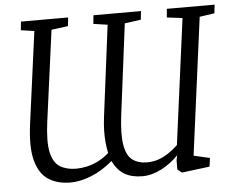

<svg xmlns="http://www.w3.org/2000/svg" viewBox="-53 -805 1072 881"><g transform="rotate(-5 483.0 -365.0)"><path d="M238 12.5Q177.5 12.5 136 -14.2Q94.5 -41 77.8 -103.2Q61 -165.5 75.5 -273L132 -694.5L70.5 -703.5L74.5 -743H292L287.5 -703.5L211 -693.5L155 -276.5Q142.5 -184 153.2 -134.8Q164 -85.5 194.2 -67Q224.5 -48.5 268.5 -48.5Q292 -48.5 317.5 -54Q343 -59.5 369.5 -72.5Q396 -85.5 420.5 -107.5Q415.5 -130 413 -156.2Q410.5 -182.5 411.2 -212Q412 -241.5 416 -273.5L469.5 -694L404.5 -703.5L408.5 -743H627.5L623 -703.5L548.5 -693.5L495.5 -275.5Q484.5 -188 493 -138.2Q501.5 -88.5 528 -68.8Q554.5 -49 596 -49Q622 -49 646.5 -57.2Q671 -65.5 694 -80.8Q717 -96 738 -116L814.5 -694.5L743 -703.5L746.5 -743H966.5L962 -703.5L893.5 -693.5L810 -61L884 -44L878.5 -4.5L750 11.5L730 -4.5L730.5 -47.5L735 -69.5Q700 -33 655.8 -10.2Q611.5 12.5 568 12.5Q519.5 12.5 486.5 -6.8Q453.5 -26 432.5 -69.5Q384 -28 332.8 -7.8Q281.5 12.5 238 12.5Z"/></g></svg>

Font: Merriweather 20pt Light
Style: Italic
Weight: 300
Italic angle: -7.8°
Version: Version 2.101